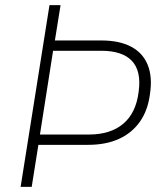

<svg xmlns="http://www.w3.org/2000/svg" viewBox="-20 -725 626 745"><path d="M60 0 172 -705H215L193 -568H373Q443 -568 488.5 -544Q534 -520 553 -473.5Q572 -427 562 -361Q554 -297 523 -253Q492 -209 441.5 -186Q391 -163 322 -163H129L103 0ZM135 -203H325Q409 -203 458.5 -245Q508 -287 518 -369Q529 -449 492 -488.5Q455 -528 373 -528H186Z"/></svg>

Font: Nunito Sans 10pt SemiCondensed ExtraLight
Style: Italic
Weight: 250
Width: 4
Italic angle: -9°
Designer: Vernon Adams
Foundry: Vernon Adams
Version: Version 3.101;gftools[0.9.27]